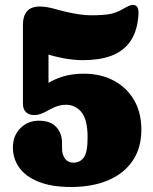

<svg xmlns="http://www.w3.org/2000/svg" viewBox="-20 -736 612 766"><path d="M31.5 -147.5Q31.5 -194.5 61.2 -224.5Q91 -254.5 135 -254.5Q181 -254.5 204.2 -229.5Q227.5 -204.5 227.5 -165.5V-143Q227.5 -119.5 239.2 -103.2Q251 -87 272.5 -87Q299 -87 314.2 -107.5Q329.5 -128 329.5 -187.5Q329.5 -259 305 -288.5Q280.5 -318 243 -318Q231.5 -318 220 -315.5Q208.5 -313 196.2 -307.8Q184 -302.5 170 -294.5Q153 -285 141.2 -281Q129.5 -277 115.5 -277Q96 -277 83.8 -288.5Q71.5 -300 71.5 -323V-638Q71.5 -672 87.8 -691Q104 -710 139.5 -710Q152 -710 167.2 -707.5Q182.5 -705 200 -700Q224.5 -693 249.2 -687.5Q274 -682 298 -678.5Q322 -675 344 -675Q395 -675 420.8 -680.5Q446.5 -686 469.5 -699.5Q484 -708 493.5 -712.2Q503 -716.5 510.5 -716.5Q524 -716.5 529.5 -704.5Q535 -692.5 531 -661.5Q524 -602.5 496.2 -566Q468.5 -529.5 422.2 -512.8Q376 -496 312 -496Q275.5 -496 237 -503Q198.5 -510 163.5 -521.2Q128.5 -532.5 102 -545.5L173.5 -635V-357L128 -374Q156.5 -397 185.2 -412Q214 -427 245.5 -434.5Q277 -442 313.5 -442Q382.5 -442 434.2 -414.2Q486 -386.5 515 -336.5Q544 -286.5 544 -218.5Q544 -145.5 509.2 -94.5Q474.5 -43.5 411.5 -16.8Q348.5 10 264 10Q186.5 10 134.8 -10.5Q83 -31 57.2 -66.8Q31.5 -102.5 31.5 -147.5Z"/></svg>

Font: Fraunces 144pt S100 Black
Style: Regular
Weight: 900
Version: Version 1.000